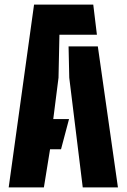

<svg xmlns="http://www.w3.org/2000/svg" viewBox="-20 -820 554 840"><path d="M18 0 129 -800H388L404 -668H240L236 -480L213 -299H282L247 -167H199L172 0ZM342 0 283 -480 280 -617H408L496 0Z"/></svg>

Font: Big Shoulders Stencil Text Thin Black
Style: Regular
Weight: 900
Version: Version 2.001